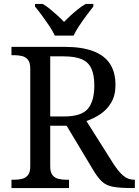

<svg xmlns="http://www.w3.org/2000/svg" viewBox="-20 -951 702 971"><path d="M38 0V-42H51Q73 -42 91.5 -46.5Q110 -51 121.5 -65.5Q133 -80 133 -109V-604Q133 -634 121.5 -648.5Q110 -663 91.5 -667.5Q73 -672 51 -672H38V-714H307Q394 -714 451 -692.5Q508 -671 536 -628.5Q564 -586 564 -521Q564 -468 542 -431.5Q520 -395 486.5 -373Q453 -351 417 -339L554 -122Q580 -82 604 -62Q628 -42 659 -42H662V0H648Q586 0 551.5 -6.5Q517 -13 496 -32.5Q475 -52 452 -90L317 -315H234V-109Q234 -80 245.5 -65.5Q257 -51 275.5 -46.5Q294 -42 316 -42H329V0ZM304 -362Q392 -362 424.5 -401Q457 -440 457 -518Q457 -572 442 -604.5Q427 -637 393 -651.5Q359 -666 302 -666H234V-362ZM257 -771Q247 -794 229 -820.5Q211 -847 192 -873Q173 -899 157 -918V-931H196Q215 -920 234 -904.5Q253 -889 271 -872.5Q289 -856 304 -840Q319 -856 337 -872.5Q355 -889 374.5 -904.5Q394 -920 413 -931H452V-918Q437 -899 417.5 -873Q398 -847 380.5 -820.5Q363 -794 352 -771Z"/></svg>

Font: Noto Serif Georgian
Style: Regular
Weight: 400
Designer: Monotype Design Team, Akaki Razmadze
Foundry: Google LLC
Version: Version 2.002